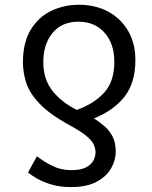

<svg xmlns="http://www.w3.org/2000/svg" viewBox="-20 -553 630 797"><path d="M307.6 -533.2Q376 -533.2 428.7 -504.9Q481.4 -476.6 511.7 -425Q542 -373.5 542 -303.7Q542 -210 497.3 -152.3Q452.6 -94.7 370.1 -61.5Q392.6 -47.4 413.3 -29.5Q434.1 -11.7 447.3 13.9Q460.4 39.6 460.4 77.1Q460.4 111.8 441.4 145.5Q422.4 179.2 381.3 201.4Q340.3 223.6 274.9 223.6Q228 223.6 192.4 212.6Q156.7 201.7 132.6 187.5Q108.4 173.3 96.2 163.1L133.3 95.7Q163.6 119.1 198.7 136.2Q233.9 153.3 275.9 153.3Q315.4 153.3 337.4 141.6Q359.4 129.9 367.9 112.8Q376.5 95.7 376.5 80.1Q376.5 63 368.9 46.6Q361.3 30.3 338.4 11.2Q315.4 -7.8 269 -33.2Q185.1 -79.1 143.6 -123.3Q102.1 -167.5 88.6 -210.2Q75.2 -252.9 75.2 -293.9Q75.2 -377 107.7 -429.9Q140.1 -482.9 193.1 -508.1Q246.1 -533.2 307.6 -533.2ZM305.7 -462.9Q235.8 -462.9 197.8 -415.8Q159.7 -368.7 159.7 -295.9Q159.7 -224.1 197.5 -176.3Q235.4 -128.4 298.8 -96.7Q371.1 -122.6 412.8 -168.9Q454.6 -215.3 454.6 -295.9Q454.6 -371.6 414.1 -417.2Q373.5 -462.9 305.7 -462.9Z"/></svg>

Font: Lunasima
Style: Regular
Weight: 400
Designer: The DocRepair Project, Monotype Design Team
Foundry: Google
Version: Version 2.009